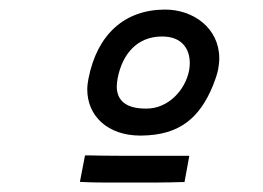

<svg xmlns="http://www.w3.org/2000/svg" viewBox="-20 -615 558 407"><path d="M290.5 -384.8H289.1C246.6 -384.8 227.5 -402.3 227.5 -432.1C227.5 -437.5 228.5 -443.4 229.5 -449.7C239.7 -501.5 271.5 -537.6 323.2 -537.6H324.2C365.2 -537.6 382.3 -511.7 382.3 -481.4C382.3 -476.1 381.8 -471.2 380.9 -465.8C373 -424.8 337.4 -384.8 290.5 -384.8ZM167.5 -448.2C166 -440.4 165 -432.6 165 -425.3C165 -369.1 208.5 -327.6 277.3 -327.6H278.8C361.8 -328.1 403.8 -366.2 431.6 -434.1C435.5 -443.8 440.4 -457.5 442.4 -467.8C443.8 -476.1 444.8 -483.9 444.8 -491.2C444.8 -555.2 390.1 -594.7 330.1 -594.7C245.1 -594.7 186 -543 167.5 -448.2ZM381.3 -284.7H293C248 -284.7 201.2 -284.7 169.4 -285.6H160.2L149.4 -229.5C172.9 -228 198.7 -228 224.6 -228H264.2C300.3 -228 334.5 -228 362.8 -229H371.1Z"/></svg>

Font: Fantasque Sans Mono
Style: RegItalic
Weight: 400
Italic angle: -11°
Monospace: yes
Designer: Jany Belluz
Version: Version 1.6.3